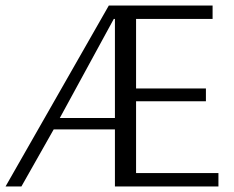

<svg xmlns="http://www.w3.org/2000/svg" viewBox="-32 -670 841 690"><path d="M377 -602 183 -246H381V-602ZM359 -650H732V-602H457V-352H708V-306H457V-48H753V0H381V-205H161L45 0H-12Z"/></svg>

Font: Arsenal
Style: Regular
Weight: 400
Designer: Andrij Shevchenko
Foundry: Stairsfor.com
Version: Version 1.000